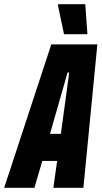

<svg xmlns="http://www.w3.org/2000/svg" viewBox="-66 -901 487 921"><path d="M-46 0 180 -688H401L334 0H190L208 -129H137L99 0ZM174 -259H226L266 -553H258ZM241 -737 212 -876 213 -881H343L353 -742V-737Z"/></svg>

Font: Saira ExtraCondensed Black
Style: Italic
Weight: 900
Width: 2
Italic angle: -12°
Designer: Hector Gatti with collaboration of the Omnibus-Type team
Foundry: Omnibus-Type
Version: Version 1.101